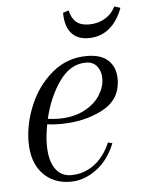

<svg xmlns="http://www.w3.org/2000/svg" viewBox="-48 -656 520 707"><g transform="rotate(-5 211.5 -302.5)"><path d="M117 -206Q109 -163 109 -131Q109 -74 130 -43Q151 -12 189 -12Q236 -12 274 -40Q312 -68 334 -120L350 -116Q326 -55 280.5 -21.5Q235 12 185 12Q121 12 82 -30Q43 -72 43 -147Q43 -214 72 -283Q101 -352 156 -398Q211 -444 284 -444Q337 -444 363.5 -418.5Q390 -393 390 -350Q390 -274 322 -238.5Q254 -203 166 -203Q139 -203 117 -206ZM121 -226Q142 -223 160 -223Q216 -223 255.5 -243.5Q295 -264 314.5 -295Q334 -326 334 -357Q334 -384 319.5 -402Q305 -420 279 -420Q221 -420 180.5 -363Q140 -306 121 -226ZM401 -617 423 -610Q405 -561 373 -535Q341 -509 297 -509Q255 -509 233 -535Q211 -561 211 -610L232 -617Q239 -587 256 -573Q273 -559 303 -559Q336 -559 362 -574.5Q388 -590 401 -617Z"/></g></svg>

Font: Arapey
Style: Italic
Weight: 400
Italic angle: -12°
Designer: Eduardo Rodriguez Tunni
Foundry: Eduardo Rodriguez Tunni
Version: Version 3.000